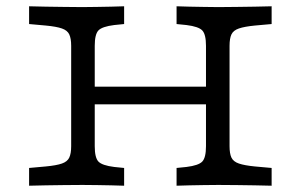

<svg xmlns="http://www.w3.org/2000/svg" viewBox="-20 -591 957 611"><path d="M206.5 -369.4V-445.2Q206.5 -468.5 200.4 -481.5Q194.4 -494.4 177 -500.4Q159.7 -506.5 125.8 -509.7L72.6 -514.5V-571Q96.8 -570.2 125.4 -569.8Q154 -569.4 182.7 -569Q211.3 -568.5 235.5 -568.5H243.5H247.6Q266.9 -568.5 289.1 -569Q311.3 -569.4 333.9 -569.8Q356.5 -570.2 375 -571V-514.5L343.5 -511.3Q304.8 -506.5 293.1 -494Q281.5 -481.5 281.5 -445.2V-369.4ZM635.5 -201.6V-445.2Q635.5 -481.5 623.8 -494Q612.1 -506.5 573.4 -511.3L541.9 -514.5V-571Q560.5 -570.2 583.1 -569.8Q605.6 -569.4 628.2 -569Q650.8 -568.5 669.4 -568.5H673.4H681.5Q705.6 -568.5 734.3 -569Q762.9 -569.4 791.5 -569.8Q820.2 -570.2 844.4 -571V-514.5L791.1 -509.7Q758.1 -506.5 740.3 -500.4Q722.6 -494.4 716.5 -481.5Q710.5 -468.5 710.5 -445.2V-201.6ZM235.5 -2.4Q211.3 -2.4 182.7 -2Q154 -1.6 125.4 -1.2Q96.8 -0.8 72.6 0V-56.5L125.8 -61.3Q159.7 -64.5 177 -70.6Q194.4 -76.6 200.4 -89.5Q206.5 -102.4 206.5 -125.8V-369.4H281.5V-125.8Q281.5 -89.5 293.1 -77Q304.8 -64.5 343.5 -59.7L375 -56.5V0Q356.5 -0.8 333.9 -1.2Q311.3 -1.6 289.1 -2Q266.9 -2.4 247.6 -2.4H243.5ZM254.8 -258.9V-315.3H662.1V-258.9ZM669.4 -2.4Q650.8 -2.4 628.2 -2Q605.6 -1.6 583.1 -1.2Q560.5 -0.8 541.9 0V-56.5L573.4 -59.7Q612.1 -64.5 623.8 -77Q635.5 -89.5 635.5 -125.8V-201.6H710.5V-125.8Q710.5 -102.4 716.5 -89.5Q722.6 -76.6 740.3 -70.6Q758.1 -64.5 791.1 -61.3L844.4 -56.5V0Q820.2 -0.8 791.5 -1.2Q762.9 -1.6 734.3 -2Q705.6 -2.4 681.5 -2.4H673.4Z"/></svg>

Font: Playfair 5pt SemiExpanded Light
Style: Regular
Weight: 300
Width: 6
Designer: Claus Eggers Sørensen
Foundry: Claus Eggers Sørensen
Version: Version 2.203